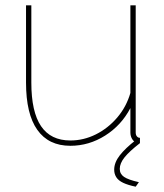

<svg xmlns="http://www.w3.org/2000/svg" viewBox="-20 -539 616 723"><path d="M78 -228V-519H98V-228Q98 -118 134.5 -64Q171 -10 245 -10Q295 -10 341 -33Q387 -56 421.5 -96.5Q456 -137 471 -189V-519H491V-40Q491 -31 495.5 -25.5Q500 -20 507 -20V0Q501 0 498 -0.5Q495 -1 493 -2Q483 -6 477 -16.5Q471 -27 471 -40V-132Q437 -67 376 -28.5Q315 10 245 10Q163 10 120.5 -50Q78 -110 78 -228ZM410 100Q410 73 431 46Q452 19 492 -12H497L507 0Q467 31 449 53.5Q431 76 431 97Q431 116 447 127Q463 138 503 147L491 164Q462 158 444 149.5Q426 141 418 128.5Q410 116 410 100Z"/></svg>

Font: Raleway Thin Thin
Style: Regular
Weight: 250
Version: Version 4.026